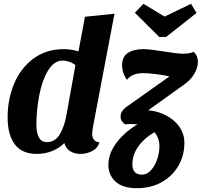

<svg xmlns="http://www.w3.org/2000/svg" viewBox="-20 -788 1059 1008"><path d="M464 -85Q464 -66 473.5 -54Q483 -42 502 -41Q494 -11 465 4.5Q436 20 402 20Q371 20 348 5.5Q325 -9 318 -37Q291 -10 253.5 5Q216 20 173 20Q95 20 57.5 -30.5Q20 -81 20 -172Q20 -266 54 -348Q88 -430 155 -480Q222 -530 315 -530Q355 -530 392 -518L426 -700L581 -716L469 -127Q464 -97 464 -85ZM310 -470Q264 -470 232.5 -418Q201 -366 186 -287.5Q171 -209 171 -132Q171 -92 184 -67Q197 -42 227 -42Q270 -42 294.5 -84Q319 -126 329 -185L376 -446Q361 -458 343.5 -464Q326 -470 310 -470ZM1019 -464Q1019 -434 1001 -402Q983 -370 948 -345L758 -209Q839 -201 893.5 -153.5Q948 -106 948 -38Q948 29 916 83.5Q884 138 827.5 169Q771 200 700 200Q623 200 586 165Q549 130 549 78Q549 18 592 -39Q635 -96 702 -135Q682 -137 672 -137Q649 -137 638 -135Q628 -140 620.5 -151Q613 -162 613 -176Q613 -206 647 -229L870 -387Q839 -394 798.5 -399Q758 -404 732 -404Q672 -404 647 -369Q635 -384 628 -404.5Q621 -425 621 -446Q621 -490 651.5 -510Q682 -530 733 -530Q765 -530 839 -518Q911 -506 942 -506Q977 -506 997 -516Q1019 -495 1019 -464ZM817 -20Q817 -63 791 -94Q737 -63 706 -19Q675 25 675 75Q675 102 688 115.5Q701 129 725 129Q752 129 773 105.5Q794 82 805.5 47.5Q817 13 817 -20ZM983 -768 1012 -720 852 -594H816L688 -721L733 -768L844 -701Z"/></svg>

Font: Sansita
Style: Bold Italic
Weight: 700
Italic angle: -11°
Designer: Pablo Cosgaya
Foundry: Omnibus-Type
Version: Version 1.006